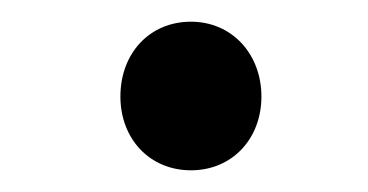

<svg xmlns="http://www.w3.org/2000/svg" viewBox="-20 -671 339 177"><path d="M91 -582C91 -543 118 -514 156 -514C194 -514 221 -543 221 -582C221 -621 194 -651 156 -651C118 -651 91 -622 91 -582Z"/></svg>

Font: Noto Sans Devanagari UI SemiCondensed SemiBold
Style: Regular
Weight: 600
Width: 4
Designer: Jelle Bosma - Monotype Design Team
Foundry: Monotype Imaging Inc.
Version: Version 2.004